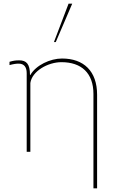

<svg xmlns="http://www.w3.org/2000/svg" viewBox="-20 -830 648 1050"><path d="M146 -376C155 -441 242 -490 316 -490C425 -490 491 -431 491 -316V200H511V-312C511 -441 438 -510 319 -510C255 -510 177 -474 146 -420H144C144 -481 124 -500 85 -500C64 -500 53 -498 32 -492V-474C54 -480 69 -482 82 -482C111 -482 126 -464 126 -430V0H146ZM375 -810H355L275 -600H285Z"/></svg>

Font: Perun Thin
Style: Regular
Weight: 100
Foundry: Copyright (c) Stefan Peev, Context Ltd, 2016
Version: Version 1.089